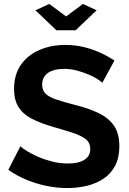

<svg xmlns="http://www.w3.org/2000/svg" viewBox="-20 -942 653 970"><path d="M497 -524Q490 -531 471.5 -543Q453 -555 426.5 -566Q400 -577 369 -585.5Q338 -594 306 -594Q250 -594 221.5 -573Q193 -552 193 -514Q193 -485 211 -468Q229 -451 265 -439Q301 -427 355 -413Q425 -396 476.5 -371.5Q528 -347 555.5 -307.5Q583 -268 583 -203Q583 -146 562 -105.5Q541 -65 504 -40Q467 -15 420 -3.5Q373 8 320 8Q267 8 214 -3Q161 -14 112 -34.5Q63 -55 22 -84L83 -203Q92 -194 115 -179.5Q138 -165 171 -150.5Q204 -136 243 -126Q282 -116 322 -116Q378 -116 407 -135Q436 -154 436 -189Q436 -221 413 -239Q390 -257 349 -270.5Q308 -284 252 -300Q185 -319 140 -342.5Q95 -366 73 -402Q51 -438 51 -492Q51 -565 85.5 -614.5Q120 -664 179 -689.5Q238 -715 310 -715Q360 -715 404.5 -704Q449 -693 488 -675Q527 -657 558 -636ZM229 -922 314 -859 399 -922 468 -890 362 -789H265L159 -890Z"/></svg>

Font: Raleway Thin
Style: Bold
Weight: 700
Version: Version 4.026